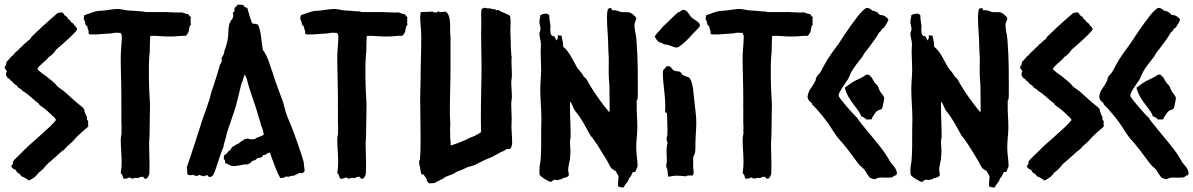

<svg xmlns="http://www.w3.org/2000/svg" viewBox="-30 -774 5257 846"><path d="M-9.8 -477.5C-9.8 -468.8 -1 -466.8 0 -459C-1 -456.1 -4.9 -453.1 -3.9 -442.4C-1 -439.5 1 -436.5 2 -432.6C8.8 -427.7 14.6 -424.8 17.6 -418C25.4 -417 25.4 -410.2 36.1 -401.4C43 -398.4 46.9 -394.5 50.8 -387.7C57.6 -383.8 65.4 -379.9 70.3 -373C96.7 -358.4 116.2 -335 139.6 -318.4C140.6 -315.4 143.6 -312.5 147.5 -308.6C170.9 -293.9 190.4 -274.4 210.9 -254.9C211.9 -251 215.8 -250 216.8 -245.1C198.2 -221.7 175.8 -203.1 154.3 -183.6C138.7 -168.9 125 -157.2 109.4 -143.6C101.6 -136.7 95.7 -131.8 88.9 -125C77.1 -113.3 68.4 -104.5 56.6 -92.8C45.9 -82 34.2 -73.2 26.4 -60.5C29.3 -49.8 22.5 -48.8 19.5 -41C24.4 -32.2 30.3 -27.3 38.1 -26.4C41 -21.5 43.9 -16.6 46.9 -12.7C57.6 -9.8 58.6 -2.9 66.4 3.9C78.1 6.8 86.9 13.7 97.7 21.5C108.4 16.6 115.2 10.7 124 5.9C128.9 -1 136.7 -5.9 140.6 -13.7C151.4 -20.5 162.1 -31.2 168.9 -40C177.7 -50.8 186.5 -58.6 197.3 -67.4C211.9 -80.1 226.6 -92.8 242.2 -107.4C251 -112.3 259.8 -121.1 265.6 -128.9C280.3 -141.6 292 -151.4 303.7 -166C318.4 -181.6 336.9 -197.3 359.4 -216.8C358.4 -220.7 357.4 -228.5 358.4 -241.2C355.5 -244.1 350.6 -245.1 353.5 -257.8C348.6 -266.6 340.8 -282.2 340.8 -293L333 -301.8C306.6 -322.3 283.2 -343.8 259.8 -365.2C248 -376 235.4 -382.8 222.7 -393.6C218.8 -398.4 215.8 -402.3 212.9 -405.3C203.1 -415 192.4 -422.9 181.6 -431.6C170.9 -442.4 155.3 -449.2 144.5 -460C141.6 -462.9 135.7 -466.8 134.8 -470.7C142.6 -487.3 172.9 -504.9 185.5 -523.4C194.3 -527.3 200.2 -535.2 208 -542C210.9 -546.9 214.8 -550.8 217.8 -555.7C238.3 -573.2 299.8 -626 309.6 -643.6C308.6 -650.4 307.6 -654.3 296.9 -663.1C293.9 -670.9 288.1 -673.8 281.2 -678.7C280.3 -682.6 280.3 -683.6 268.6 -692.4C267.6 -700.2 261.7 -701.2 252.9 -708C252 -714.8 248 -714.8 245.1 -719.7C244.1 -718.8 240.2 -718.8 232.4 -718.8C228.5 -715.8 224.6 -717.8 221.7 -714.8C213.9 -707 205.1 -700.2 197.3 -693.4C168.9 -668.9 144.5 -646.5 109.4 -612.3C108.4 -608.4 104.5 -605.5 101.6 -600.6C90.8 -593.8 85.9 -585.9 75.2 -579.1C68.4 -568.4 57.6 -564.5 50.8 -553.7C41 -546.9 33.2 -539.1 26.4 -529.3C14.6 -522.5 9.8 -509.8 -1 -502L-3.9 -487.3C-4.9 -483.4 -9.8 -482.4 -9.8 -477.5Z M345.7 -671.9C345.7 -661.1 356.4 -658.2 356.4 -654.3C356.4 -651.4 352.5 -654.3 360.4 -638.7V-626C363.3 -623 367.2 -622.1 372.1 -622.1C376 -622.1 376 -623 391.6 -622.1C415 -623 437.5 -626 461.9 -627C468.8 -628.9 475.6 -629.9 482.4 -629.9C489.3 -629.9 494.1 -628.9 501 -628.9C503.9 -626 506.8 -618.2 506.8 -614.3C506.8 -583 502 -552.7 502 -521.5C502 -459 504.9 -398.4 504.9 -335.9C504.9 -323.2 503.9 -309.6 504.9 -297.9C504.9 -275.4 504.9 -252.9 504.9 -230.5C504.9 -222.7 505.9 -214.8 505.9 -207C505.9 -204.1 502.9 -205.1 505.9 -194.3C505.9 -181.6 502 -169.9 502 -159.2C502 -125 505.9 -93.8 505.9 -59.6C505.9 -43 504.9 -30.3 502 -11.7C504.9 -8.8 507.8 -3.9 509.8 -1C512.7 3.9 508.8 8.8 516.6 13.7C524.4 13.7 533.2 11.7 540 7.8C546.9 7.8 544.9 13.7 552.7 12.7C561.5 12.7 562.5 9.8 565.4 9.8C569.3 9.8 574.2 9.8 578.1 10.7C585.9 7.8 589.8 3.9 601.6 4.9C604.5 7.8 600.6 10.7 609.4 13.7C622.1 13.7 621.1 4.9 627.9 -5.9C627.9 -20.5 628.9 -34.2 628.9 -48.8C628.9 -79.1 627 -108.4 627 -138.7C627 -153.3 628.9 -164.1 628.9 -178.7C628.9 -222.7 630.9 -266.6 630.9 -310.5C630.9 -330.1 628.9 -347.7 627.9 -367.2C626 -405.3 626 -441.4 626 -477.5C626 -494.1 627 -509.8 627.9 -526.4C627.9 -533.2 629.9 -540 629.9 -546.9C629.9 -570.3 630.9 -592.8 631.8 -615.2C638.7 -616.2 643.6 -616.2 648.4 -616.2C668.9 -616.2 687.5 -613.3 707 -613.3C714.8 -613.3 721.7 -613.3 729.5 -613.3C745.1 -613.3 761.7 -616.2 776.4 -616.2H789.1C795.9 -623 797.9 -628.9 801.8 -635.7C800.8 -644.5 805.7 -650.4 805.7 -658.2L812.5 -668C812.5 -670.9 807.6 -666 810.5 -681.6C810.5 -688.5 808.6 -693.4 811.5 -698.2C804.7 -701.2 803.7 -708 798.8 -711.9C787.1 -711.9 779.3 -718.8 768.6 -719.7C765.6 -718.8 762.7 -718.8 757.8 -718.8C754.9 -718.8 712.9 -719.7 710.9 -720.7H616.2C608.4 -720.7 602.5 -723.6 599.6 -723.6C579.1 -723.6 560.5 -727.5 540 -727.5C525.4 -727.5 506.8 -734.4 488.3 -734.4C468.8 -734.4 446.3 -729.5 426.8 -727.5C418 -726.6 408.2 -726.6 399.4 -725.6C391.6 -724.6 347.7 -710 341.8 -707C339.8 -701.2 338.9 -696.3 338.9 -691.4C338.9 -686.5 344.7 -682.6 345.7 -671.9Z M793 -37.1C793.9 -34.2 794.9 -29.3 794.9 -22.5C794.9 -15.6 794.9 -10.7 795.9 -5.9C798.8 -2.9 804.7 -2 808.6 -2C812.5 -2 816.4 -2.9 820.3 -3.9C825.2 -1 831.1 1 835.9 1C840.8 1 844.7 -1 849.6 -3.9C853.5 1 863.3 0 870.1 2.9C874 0 877.9 -2 882.8 -2C887.7 -2 884.8 5.9 895.5 5.9C900.4 5.9 904.3 1 909.2 -2C927.7 -42 936.5 -85.9 955.1 -127.9C955.1 -142.6 964.8 -157.2 969.7 -188.5C982.4 -228.5 998 -268.6 1009.8 -308.6C1016.6 -332 1021.5 -356.4 1027.3 -378.9C1030.3 -389.6 1032.2 -402.3 1037.1 -413.1C1040 -419.9 1041 -422.9 1042 -429.7C1044.9 -432.6 1042 -430.7 1048.8 -446.3L1057.6 -425.8C1070.3 -371.1 1092.8 -320.3 1107.4 -265.6C1111.3 -251 1118.2 -235.4 1121.1 -218.8C1127.9 -210 1128.9 -192.4 1132.8 -181.6C1122.1 -170.9 1103.5 -171.9 1092.8 -161.1C1087.9 -161.1 1084 -160.2 1079.1 -160.2C1072.3 -160.2 1066.4 -161.1 1061.5 -164.1C1059.6 -162.1 1055.7 -161.1 1048.8 -162.1C1044.9 -159.2 1044.9 -156.2 1034.2 -152.3C1030.3 -147.5 1013.7 -135.7 1006.8 -135.7C1003.9 -128.9 1000 -129.9 993.2 -127L984.4 -112.3C972.7 -109.4 975.6 -98.6 959 -90.8C956.1 -87.9 956.1 -77.1 956.1 -73.2C960.9 -70.3 962.9 -63.5 961.9 -54.7C972.7 -54.7 972.7 -48.8 993.2 -42C1011.7 -42 1029.3 -45.9 1047.9 -49.8C1062.5 -45.9 1072.3 -54.7 1083 -65.4C1093.8 -66.4 1098.6 -71.3 1105.5 -78.1C1116.2 -77.1 1118.2 -80.1 1126 -83C1128.9 -86.9 1124 -91.8 1139.6 -91.8C1143.6 -96.7 1150.4 -99.6 1158.2 -102.5C1165 -87.9 1168 -74.2 1174.8 -59.6C1181.6 -39.1 1193.4 -8.8 1205.1 10.7C1211.9 9.8 1217.8 9.8 1223.6 7.8C1226.6 6.8 1227.5 1 1239.3 4.9C1248 4.9 1249 0 1264.6 0C1268.6 0 1270.5 -3.9 1274.4 -4.9C1279.3 -7.8 1285.2 -9.8 1292 -12.7C1298.8 -9.8 1307.6 -9.8 1312.5 -22.5C1311.5 -34.2 1308.6 -44.9 1308.6 -55.7C1308.6 -67.4 1264.6 -191.4 1256.8 -210C1246.1 -236.3 1234.4 -261.7 1226.6 -288.1C1222.7 -300.8 1220.7 -315.4 1215.8 -328.1C1203.1 -362.3 1190.4 -395.5 1178.7 -429.7C1178.7 -432.6 1177.7 -433.6 1173.8 -446.3C1159.2 -484.4 1152.3 -522.5 1127.9 -554.7C1121.1 -590.8 1122.1 -630.9 1107.4 -665C1100.6 -668 1100.6 -668 1081.1 -670.9C1072.3 -693.4 1066.4 -715.8 1059.6 -739.3L1057.6 -740.2C1050.8 -740.2 1045.9 -744.1 1041 -752.9C1033.2 -752 1025.4 -752.9 1017.6 -753.9C1014.6 -747.1 1002.9 -742.2 1002.9 -735.4C1002.9 -730.5 1007.8 -725.6 996.1 -718.8C996.1 -710 1001 -703.1 994.1 -692.4C993.2 -688.5 989.3 -685.5 986.3 -682.6C986.3 -675.8 984.4 -675.8 981.4 -670.9C974.6 -652.3 977.5 -622.1 973.6 -601.6C970.7 -585.9 965.8 -566.4 959 -550.8C958 -540 955.1 -531.2 946.3 -518.6L947.3 -505.9C944.3 -499 944.3 -494.1 939.5 -490.2C930.7 -456.1 918.9 -421.9 908.2 -387.7C901.4 -372.1 898.4 -356.4 893.6 -337.9C882.8 -305.7 872.1 -274.4 860.4 -242.2C837.9 -171.9 816.4 -103.5 793 -37.1Z M1299.8 -671.9C1299.8 -661.1 1310.5 -658.2 1310.5 -654.3C1310.5 -651.4 1306.6 -654.3 1314.5 -638.7V-626C1317.4 -623 1321.3 -622.1 1326.2 -622.1C1330.1 -622.1 1330.1 -623 1345.7 -622.1C1369.1 -623 1391.6 -626 1416 -627C1422.9 -628.9 1429.7 -629.9 1436.5 -629.9C1443.4 -629.9 1448.2 -628.9 1455.1 -628.9C1458 -626 1460.9 -618.2 1460.9 -614.3C1460.9 -583 1456.1 -552.7 1456.1 -521.5C1456.1 -459 1459 -398.4 1459 -335.9C1459 -323.2 1458 -309.6 1459 -297.9C1459 -275.4 1459 -252.9 1459 -230.5C1459 -222.7 1460 -214.8 1460 -207C1460 -204.1 1457 -205.1 1460 -194.3C1460 -181.6 1456.1 -169.9 1456.1 -159.2C1456.1 -125 1460 -93.8 1460 -59.6C1460 -43 1459 -30.3 1456.1 -11.7C1459 -8.8 1461.9 -3.9 1463.9 -1C1466.8 3.9 1462.9 8.8 1470.7 13.7C1478.5 13.7 1487.3 11.7 1494.1 7.8C1501 7.8 1499 13.7 1506.8 12.7C1515.6 12.7 1516.6 9.8 1519.5 9.8C1523.4 9.8 1528.3 9.8 1532.2 10.7C1540 7.8 1543.9 3.9 1555.7 4.9C1558.6 7.8 1554.7 10.7 1563.5 13.7C1576.2 13.7 1575.2 4.9 1582 -5.9C1582 -20.5 1583 -34.2 1583 -48.8C1583 -79.1 1581.1 -108.4 1581.1 -138.7C1581.1 -153.3 1583 -164.1 1583 -178.7C1583 -222.7 1585 -266.6 1585 -310.5C1585 -330.1 1583 -347.7 1582 -367.2C1580.1 -405.3 1580.1 -441.4 1580.1 -477.5C1580.1 -494.1 1581.1 -509.8 1582 -526.4C1582 -533.2 1584 -540 1584 -546.9C1584 -570.3 1585 -592.8 1585.9 -615.2C1592.8 -616.2 1597.7 -616.2 1602.5 -616.2C1623 -616.2 1641.6 -613.3 1661.1 -613.3C1668.9 -613.3 1675.8 -613.3 1683.6 -613.3C1699.2 -613.3 1715.8 -616.2 1730.5 -616.2H1743.2C1750 -623 1752 -628.9 1755.9 -635.7C1754.9 -644.5 1759.8 -650.4 1759.8 -658.2L1766.6 -668C1766.6 -670.9 1761.7 -666 1764.6 -681.6C1764.6 -688.5 1762.7 -693.4 1765.6 -698.2C1758.8 -701.2 1757.8 -708 1752.9 -711.9C1741.2 -711.9 1733.4 -718.8 1722.7 -719.7C1719.7 -718.8 1716.8 -718.8 1711.9 -718.8C1709 -718.8 1667 -719.7 1665 -720.7H1570.3C1562.5 -720.7 1556.6 -723.6 1553.7 -723.6C1533.2 -723.6 1514.6 -727.5 1494.1 -727.5C1479.5 -727.5 1460.9 -734.4 1442.4 -734.4C1422.9 -734.4 1400.4 -729.5 1380.9 -727.5C1372.1 -726.6 1362.3 -726.6 1353.5 -725.6C1345.7 -724.6 1301.8 -710 1295.9 -707C1293.9 -701.2 1293 -696.3 1293 -691.4C1293 -686.5 1298.8 -682.6 1299.8 -671.9Z M1821.3 -34.2C1822.3 -29.3 1823.2 2 1835.9 -5.9C1840.8 1 1845.7 8.8 1850.6 15.6C1850.6 24.4 1853.5 29.3 1862.3 34.2C1870.1 34.2 1877.9 32.2 1885.7 32.2C1889.6 29.3 1892.6 28.3 1896.5 25.4C1899.4 25.4 1897.5 26.4 1910.2 18.6C1922.9 14.6 1923.8 9.8 1934.6 4.9C1945.3 0 1956.1 -2.9 1966.8 -7.8C1973.6 -10.7 1976.6 -14.6 1983.4 -17.6C1991.2 -21.5 1998 -22.5 2004.9 -25.4C2013.7 -29.3 2021.5 -34.2 2032.2 -38.1C2041 -41 2049.8 -42 2058.6 -45.9C2075.2 -52.7 2090.8 -62.5 2106.4 -69.3C2117.2 -74.2 2126 -77.1 2136.7 -82C2155.3 -90.8 2171.9 -102.5 2190.4 -109.4C2195.3 -113.3 2200.2 -115.2 2205.1 -118.2C2206.1 -117.2 2210 -116.2 2216.8 -117.2C2224.6 -124 2226.6 -136.7 2226.6 -147.5C2226.6 -170.9 2223.6 -196.3 2223.6 -219.7C2223.6 -231.4 2224.6 -242.2 2224.6 -253.9C2224.6 -272.5 2222.7 -290 2222.7 -308.6C2222.7 -315.4 2222.7 -323.2 2223.6 -330.1C2224.6 -336.9 2225.6 -342.8 2225.6 -349.6C2225.6 -364.3 2223.6 -377 2223.6 -389.6L2222.7 -408.2C2222.7 -419.9 2225.6 -431.6 2225.6 -444.3C2225.6 -463.9 2223.6 -483.4 2223.6 -502C2223.6 -508.8 2223.6 -515.6 2224.6 -522.5C2223.6 -527.3 2222.7 -532.2 2222.7 -535.2C2222.7 -540 2222.7 -543.9 2221.7 -550.8C2220.7 -559.6 2220.7 -570.3 2220.7 -581.1C2220.7 -599.6 2218.8 -617.2 2218.8 -635.7C2218.8 -656.2 2221.7 -681.6 2217.8 -702.1C2217.8 -709 2173.8 -722.7 2168 -728.5C2166 -730.5 2162.1 -730.5 2157.2 -728.5C2153.3 -728.5 2156.2 -734.4 2145.5 -733.4C2138.7 -733.4 2132.8 -737.3 2126 -737.3C2122.1 -737.3 2119.1 -736.3 2115.2 -737.3C2112.3 -740.2 2110.4 -739.3 2102.5 -739.3C2101.6 -739.3 2098.6 -737.3 2091.8 -734.4C2088.9 -711.9 2090.8 -691.4 2090.8 -668.9C2090.8 -654.3 2089.8 -639.6 2089.8 -625C2089.8 -579.1 2091.8 -534.2 2091.8 -488.3C2091.8 -414.1 2088.9 -342.8 2088.9 -271.5C2088.9 -245.1 2088.9 -218.8 2089.8 -192.4C2082 -184.6 2046.9 -167 2039.1 -167C2031.2 -159.2 1967.8 -135.7 1956.1 -132.8C1954.1 -157.2 1953.1 -180.7 1953.1 -205.1C1953.1 -212.9 1954.1 -220.7 1954.1 -228.5C1954.1 -243.2 1952.1 -256.8 1952.1 -271.5C1952.1 -338.9 1955.1 -408.2 1955.1 -475.6C1955.1 -520.5 1955.1 -565.4 1955.1 -610.4C1955.1 -619.1 1953.1 -627.9 1953.1 -635.7C1953.1 -655.3 1958 -706.1 1934.6 -722.7C1929.7 -722.7 1923.8 -721.7 1912.1 -720.7C1905.3 -720.7 1908.2 -721.7 1901.4 -724.6C1897.5 -720.7 1893.6 -718.8 1888.7 -718.8C1883.8 -718.8 1879.9 -720.7 1875 -723.6C1869.1 -720.7 1831.1 -722.7 1823.2 -719.7C1824.2 -710.9 1820.3 -704.1 1821.3 -689.5C1823.2 -662.1 1826.2 -635.7 1826.2 -609.4C1826.2 -545.9 1823.2 -483.4 1823.2 -419.9C1823.2 -393.6 1821.3 -368.2 1821.3 -341.8C1821.3 -286.1 1823.2 -231.4 1823.2 -172.9C1823.2 -143.6 1823.2 -97.7 1820.3 -72.3C1820.3 -68.4 1816.4 -68.4 1816.4 -61.5C1816.4 -55.7 1817.4 -46.9 1821.3 -34.2Z M2353.5 -579.1C2353.5 -564.5 2351.6 -547.9 2352.5 -533.2C2352.5 -510.7 2354.5 -491.2 2354.5 -468.8C2354.5 -440.4 2350.6 -411.1 2350.6 -380.9C2350.6 -337.9 2355.5 -293.9 2355.5 -251C2355.5 -232.4 2354.5 -214.8 2354.5 -196.3C2354.5 -152.3 2355.5 -108.4 2351.6 -64.5C2348.6 -48.8 2346.7 -34.2 2346.7 -18.6C2346.7 -12.7 2346.7 -7.8 2347.7 -4.9C2347.7 2.9 2389.6 27.3 2395.5 27.3C2402.3 27.3 2408.2 17.6 2415 17.6C2418.9 17.6 2421.9 19.5 2426.8 19.5C2430.7 19.5 2434.6 15.6 2442.4 16.6C2451.2 5.9 2467.8 12.7 2476.6 -2C2476.6 -8.8 2473.6 -16.6 2473.6 -25.4C2473.6 -41 2478.5 -55.7 2481.4 -72.3C2482.4 -85 2483.4 -97.7 2483.4 -112.3C2483.4 -124 2481.4 -135.7 2481.4 -148.4C2481.4 -157.2 2484.4 -164.1 2484.4 -172.9C2484.4 -216.8 2481.4 -260.7 2481.4 -304.7C2481.4 -311.5 2481.4 -319.3 2482.4 -326.2C2493.2 -314.5 2495.1 -295.9 2505.9 -283.2C2533.2 -251 2550.8 -213.9 2571.3 -177.7C2575.2 -170.9 2581.1 -167 2585 -160.2C2607.4 -129.9 2624 -98.6 2643.6 -68.4C2650.4 -57.6 2654.3 -45.9 2662.1 -35.2C2666 -30.3 2668.9 -28.3 2683.6 -19.5C2686.5 -8.8 2695.3 -4.9 2695.3 7.8C2695.3 18.6 2692.4 24.4 2693.4 46.9C2700.2 49.8 2703.1 52.7 2718.8 51.8C2723.6 36.1 2738.3 30.3 2741.2 11.7C2752 4.9 2752 -5.9 2757.8 -14.6C2760.7 -18.6 2766.6 -13.7 2769.5 -17.6C2773.4 -22.5 2772.5 -28.3 2779.3 -40C2779.3 -68.4 2773.4 -95.7 2773.4 -124C2773.4 -155.3 2778.3 -184.6 2778.3 -214.8C2778.3 -249 2774.4 -283.2 2775.4 -317.4V-330.1C2780.3 -336.9 2780.3 -344.7 2780.3 -355.5C2780.3 -434.6 2781.2 -516.6 2774.4 -597.7C2773.4 -620.1 2765.6 -640.6 2765.6 -663.1C2765.6 -677.7 2773.4 -682.6 2773.4 -693.4C2773.4 -697.3 2767.6 -702.1 2764.6 -705.1C2752.9 -716.8 2746.1 -720.7 2729.5 -720.7C2721.7 -720.7 2714.8 -719.7 2708 -720.7C2696.3 -722.7 2687.5 -731.4 2667 -728.5C2666 -735.4 2663.1 -738.3 2659.2 -738.3C2654.3 -738.3 2651.4 -736.3 2648.4 -733.4C2645.5 -722.7 2644.5 -710 2644.5 -696.3C2644.5 -673.8 2645.5 -652.3 2647.5 -629.9C2650.4 -593.8 2649.4 -556.6 2652.3 -521.5C2653.3 -487.3 2650.4 -456.1 2653.3 -421.9C2654.3 -411.1 2655.3 -403.3 2655.3 -392.6L2656.2 -304.7C2656.2 -295.9 2656.2 -287.1 2655.3 -278.3C2621.1 -320.3 2589.8 -362.3 2563.5 -408.2C2558.6 -418.9 2552.7 -429.7 2542 -436.5C2535.2 -453.1 2520.5 -463.9 2511.7 -478.5C2495.1 -506.8 2477.5 -548.8 2451.2 -568.4C2452.1 -586.9 2447.3 -597.7 2444.3 -616.2C2439.5 -619.1 2434.6 -616.2 2427.7 -619.1C2428.7 -611.3 2428.7 -600.6 2420.9 -595.7C2419.9 -603.5 2415 -607.4 2412.1 -614.3C2389.6 -614.3 2395.5 -644.5 2395.5 -660.2C2394.5 -672.9 2390.6 -682.6 2390.6 -706.1C2387.7 -710.9 2381.8 -713.9 2375 -713.9C2368.2 -713.9 2359.4 -711.9 2350.6 -707C2350.6 -696.3 2346.7 -688.5 2346.7 -677.7C2346.7 -667 2351.6 -657.2 2351.6 -646.5C2351.6 -638.7 2346.7 -631.8 2346.7 -624C2346.7 -611.3 2353.5 -595.7 2353.5 -579.1Z M2900.4 -282.2C2903.3 -273.4 2909.2 -283.2 2909.2 -265.6C2909.2 -246.1 2911.1 -224.6 2911.1 -204.1C2911.1 -195.3 2910.2 -185.5 2910.2 -174.8C2907.2 -171.9 2907.2 -160.2 2907.2 -156.2C2907.2 -152.3 2911.1 -151.4 2911.1 -144.5C2911.1 -137.7 2908.2 -133.8 2908.2 -127C2905.3 -108.4 2908.2 -89.8 2908.2 -71.3C2908.2 -64.5 2909.2 -61.5 2905.3 -45.9C2905.3 -42 2906.2 -39.1 2907.2 -35.2C2914.1 -23.4 2910.2 -7.8 2915 4.9C2927.7 2 2940.4 0 2951.2 0C2965.8 0 2977.5 2 2992.2 2.9C2995.1 0 3001 -1 3007.8 -1C3011.7 -1 3016.6 -1 3020.5 0C3024.4 -2.9 3026.4 -8.8 3026.4 -15.6C3026.4 -24.4 3024.4 -32.2 3024.4 -40V-71.3C3024.4 -78.1 3024.4 -82 3025.4 -85C3036.1 -97.7 3034.2 -126 3034.2 -141.6C3034.2 -171.9 3038.1 -203.1 3038.1 -233.4C3038.1 -263.7 3033.2 -292 3030.3 -322.3C3025.4 -351.6 3026.4 -405.3 3008.8 -429.7C3003.9 -436.5 2980.5 -438.5 2974.6 -447.3C2971.7 -451.2 2969.7 -456.1 2964.8 -458C2958 -460.9 2948.2 -459 2940.4 -462.9C2931.6 -466.8 2928.7 -477.5 2919.9 -482.4C2916 -481.4 2911.1 -481.4 2906.2 -482.4C2903.3 -468.8 2890.6 -473.6 2890.6 -455.1C2890.6 -396.5 2905.3 -339.8 2900.4 -282.2ZM2887.7 -584C2894.5 -577.1 2901.4 -578.1 2910.2 -577.1C2921.9 -574.2 2940.4 -564.5 2951.2 -564.5C2963.9 -564.5 2993.2 -593.8 3002.9 -603.5C3015.6 -616.2 3024.4 -627.9 3037.1 -639.6C3043.9 -648.4 3053.7 -652.3 3053.7 -664.1C3053.7 -674.8 3032.2 -685.5 3023.4 -692.4C3007.8 -700.2 3002 -730.5 2981.4 -730.5C2970.7 -730.5 2968.8 -720.7 2958 -719.7C2935.5 -701.2 2917 -679.7 2894.5 -660.2C2890.6 -656.2 2854.5 -615.2 2854.5 -613.3C2862.3 -601.6 2864.3 -588.9 2887.7 -584Z M3085.9 -671.9C3085.9 -661.1 3096.7 -658.2 3096.7 -654.3C3096.7 -651.4 3092.8 -654.3 3100.6 -638.7V-626C3103.5 -623 3107.4 -622.1 3112.3 -622.1C3116.2 -622.1 3116.2 -623 3131.8 -622.1C3155.3 -623 3177.7 -626 3202.1 -627C3209 -628.9 3215.8 -629.9 3222.7 -629.9C3229.5 -629.9 3234.4 -628.9 3241.2 -628.9C3244.1 -626 3247.1 -618.2 3247.1 -614.3C3247.1 -583 3242.2 -552.7 3242.2 -521.5C3242.2 -459 3245.1 -398.4 3245.1 -335.9C3245.1 -323.2 3244.1 -309.6 3245.1 -297.9C3245.1 -275.4 3245.1 -252.9 3245.1 -230.5C3245.1 -222.7 3246.1 -214.8 3246.1 -207C3246.1 -204.1 3243.2 -205.1 3246.1 -194.3C3246.1 -181.6 3242.2 -169.9 3242.2 -159.2C3242.2 -125 3246.1 -93.8 3246.1 -59.6C3246.1 -43 3245.1 -30.3 3242.2 -11.7C3245.1 -8.8 3248 -3.9 3250 -1C3252.9 3.9 3249 8.8 3256.8 13.7C3264.6 13.7 3273.4 11.7 3280.3 7.8C3287.1 7.8 3285.2 13.7 3293 12.7C3301.8 12.7 3302.7 9.8 3305.7 9.8C3309.6 9.8 3314.5 9.8 3318.4 10.7C3326.2 7.8 3330.1 3.9 3341.8 4.9C3344.7 7.8 3340.8 10.7 3349.6 13.7C3362.3 13.7 3361.3 4.9 3368.2 -5.9C3368.2 -20.5 3369.1 -34.2 3369.1 -48.8C3369.1 -79.1 3367.2 -108.4 3367.2 -138.7C3367.2 -153.3 3369.1 -164.1 3369.1 -178.7C3369.1 -222.7 3371.1 -266.6 3371.1 -310.5C3371.1 -330.1 3369.1 -347.7 3368.2 -367.2C3366.2 -405.3 3366.2 -441.4 3366.2 -477.5C3366.2 -494.1 3367.2 -509.8 3368.2 -526.4C3368.2 -533.2 3370.1 -540 3370.1 -546.9C3370.1 -570.3 3371.1 -592.8 3372.1 -615.2C3378.9 -616.2 3383.8 -616.2 3388.7 -616.2C3409.2 -616.2 3427.7 -613.3 3447.3 -613.3C3455.1 -613.3 3461.9 -613.3 3469.7 -613.3C3485.4 -613.3 3502 -616.2 3516.6 -616.2H3529.3C3536.1 -623 3538.1 -628.9 3542 -635.7C3541 -644.5 3545.9 -650.4 3545.9 -658.2L3552.7 -668C3552.7 -670.9 3547.9 -666 3550.8 -681.6C3550.8 -688.5 3548.8 -693.4 3551.8 -698.2C3544.9 -701.2 3543.9 -708 3539.1 -711.9C3527.3 -711.9 3519.5 -718.8 3508.8 -719.7C3505.9 -718.8 3502.9 -718.8 3498 -718.8C3495.1 -718.8 3453.1 -719.7 3451.2 -720.7H3356.4C3348.6 -720.7 3342.8 -723.6 3339.8 -723.6C3319.3 -723.6 3300.8 -727.5 3280.3 -727.5C3265.6 -727.5 3247.1 -734.4 3228.5 -734.4C3209 -734.4 3186.5 -729.5 3167 -727.5C3158.2 -726.6 3148.4 -726.6 3139.6 -725.6C3131.8 -724.6 3087.9 -710 3082 -707C3080.1 -701.2 3079.1 -696.3 3079.1 -691.4C3079.1 -686.5 3085 -682.6 3085.9 -671.9Z M3528.3 -347.7C3528.3 -340.8 3532.2 -335.9 3535.2 -329.1C3542 -325.2 3547.9 -321.3 3548.8 -313.5C3570.3 -293.9 3613.3 -241.2 3628.9 -215.8C3637.7 -201.2 3647.5 -186.5 3657.2 -172.9C3668 -158.2 3679.7 -148.4 3690.4 -133.8C3712.9 -107.4 3731.4 -79.1 3752.9 -51.8C3759.8 -43 3769.5 -36.1 3778.3 -27.3C3787.1 -14.6 3793 -2 3803.7 9.8C3811.5 10.7 3813.5 15.6 3824.2 15.6C3827.1 15.6 3833 11.7 3835.9 10.7C3846.7 6.8 3867.2 8.8 3878.9 8.8C3885.7 8.8 3899.4 8.8 3904.3 5.9C3909.2 2.9 3906.2 -1 3917 -1C3919.9 -2.9 3921.9 -5.9 3921.9 -10.7C3921.9 -12.7 3921.9 -16.6 3919.9 -21.5C3914.1 -37.1 3906.2 -43.9 3895.5 -56.6L3877.9 -85.9C3866.2 -105.5 3852.5 -122.1 3837.9 -140.6C3822.3 -161.1 3751 -243.2 3746.1 -255.9C3735.4 -263.7 3667 -340.8 3665 -352.5C3665 -370.1 3699.2 -411.1 3708 -427.7C3712.9 -436.5 3715.8 -447.3 3720.7 -456.1C3735.4 -482.4 3753.9 -502.9 3771.5 -526.4C3774.4 -530.3 3775.4 -535.2 3778.3 -539.1C3786.1 -548.8 3793 -557.6 3801.8 -569.3C3816.4 -588.9 3831.1 -608.4 3843.8 -630.9C3852.5 -635.7 3854.5 -647.5 3865.2 -652.3C3872.1 -664.1 3880.9 -673.8 3884.8 -688.5C3874 -701.2 3865.2 -708 3846.7 -708C3839.8 -714.8 3837.9 -721.7 3821.3 -725.6C3808.6 -725.6 3806.6 -740.2 3787.1 -739.3C3760.7 -723.6 3735.4 -681.6 3716.8 -658.2C3700.2 -633.8 3683.6 -610.4 3667 -584C3644.5 -552.7 3621.1 -523.4 3603.5 -490.2C3596.7 -477.5 3590.8 -466.8 3585 -456.1C3580.1 -447.3 3569.3 -441.4 3566.4 -430.7C3563.5 -426.8 3565.4 -421.9 3562.5 -418C3555.7 -402.3 3544.9 -388.7 3536.1 -375C3534.2 -372.1 3528.3 -352.5 3528.3 -347.7ZM3737.3 -305.7 3744.1 -296.9C3751 -288.1 3761.7 -272.5 3764.6 -261.7C3775.4 -257.8 3781.2 -253.9 3788.1 -247.1C3793 -248 3794.9 -247.1 3810.5 -248C3810.5 -254.9 3829.1 -281.2 3835 -285.2C3841.8 -290 3849.6 -289.1 3856.4 -295.9C3858.4 -297.9 3866.2 -336.9 3866.2 -340.8C3866.2 -351.6 3849.6 -365.2 3845.7 -376C3842.8 -379.9 3840.8 -390.6 3837.9 -393.6C3835 -400.4 3829.1 -403.3 3825.2 -408.2C3820.3 -415 3815.4 -423.8 3810.5 -433.6C3796.9 -441.4 3808.6 -445.3 3787.1 -445.3C3774.4 -434.6 3758.8 -428.7 3743.2 -420.9C3727.5 -413.1 3716.8 -406.2 3692.4 -387.7C3700.2 -356.4 3716.8 -332 3737.3 -305.7Z M3988.3 -579.1C3988.3 -564.5 3986.3 -547.9 3987.3 -533.2C3987.3 -510.7 3989.3 -491.2 3989.3 -468.8C3989.3 -440.4 3985.4 -411.1 3985.4 -380.9C3985.4 -337.9 3990.2 -293.9 3990.2 -251C3990.2 -232.4 3989.3 -214.8 3989.3 -196.3C3989.3 -152.3 3990.2 -108.4 3986.3 -64.5C3983.4 -48.8 3981.4 -34.2 3981.4 -18.6C3981.4 -12.7 3981.4 -7.8 3982.4 -4.9C3982.4 2.9 4024.4 27.3 4030.3 27.3C4037.1 27.3 4043 17.6 4049.8 17.6C4053.7 17.6 4056.6 19.5 4061.5 19.5C4065.4 19.5 4069.3 15.6 4077.1 16.6C4085.9 5.9 4102.5 12.7 4111.3 -2C4111.3 -8.8 4108.4 -16.6 4108.4 -25.4C4108.4 -41 4113.3 -55.7 4116.2 -72.3C4117.2 -85 4118.2 -97.7 4118.2 -112.3C4118.2 -124 4116.2 -135.7 4116.2 -148.4C4116.2 -157.2 4119.1 -164.1 4119.1 -172.9C4119.1 -216.8 4116.2 -260.7 4116.2 -304.7C4116.2 -311.5 4116.2 -319.3 4117.2 -326.2C4127.9 -314.5 4129.9 -295.9 4140.6 -283.2C4168 -251 4185.5 -213.9 4206.1 -177.7C4210 -170.9 4215.8 -167 4219.7 -160.2C4242.2 -129.9 4258.8 -98.6 4278.3 -68.4C4285.2 -57.6 4289.1 -45.9 4296.9 -35.2C4300.8 -30.3 4303.7 -28.3 4318.4 -19.5C4321.3 -8.8 4330.1 -4.9 4330.1 7.8C4330.1 18.6 4327.1 24.4 4328.1 46.9C4335 49.8 4337.9 52.7 4353.5 51.8C4358.4 36.1 4373 30.3 4376 11.7C4386.7 4.9 4386.7 -5.9 4392.6 -14.6C4395.5 -18.6 4401.4 -13.7 4404.3 -17.6C4408.2 -22.5 4407.2 -28.3 4414.1 -40C4414.1 -68.4 4408.2 -95.7 4408.2 -124C4408.2 -155.3 4413.1 -184.6 4413.1 -214.8C4413.1 -249 4409.2 -283.2 4410.2 -317.4V-330.1C4415 -336.9 4415 -344.7 4415 -355.5C4415 -434.6 4416 -516.6 4409.2 -597.7C4408.2 -620.1 4400.4 -640.6 4400.4 -663.1C4400.4 -677.7 4408.2 -682.6 4408.2 -693.4C4408.2 -697.3 4402.3 -702.1 4399.4 -705.1C4387.7 -716.8 4380.9 -720.7 4364.3 -720.7C4356.4 -720.7 4349.6 -719.7 4342.8 -720.7C4331.1 -722.7 4322.3 -731.4 4301.8 -728.5C4300.8 -735.4 4297.9 -738.3 4293.9 -738.3C4289.1 -738.3 4286.1 -736.3 4283.2 -733.4C4280.3 -722.7 4279.3 -710 4279.3 -696.3C4279.3 -673.8 4280.3 -652.3 4282.2 -629.9C4285.2 -593.8 4284.2 -556.6 4287.1 -521.5C4288.1 -487.3 4285.2 -456.1 4288.1 -421.9C4289.1 -411.1 4290 -403.3 4290 -392.6L4291 -304.7C4291 -295.9 4291 -287.1 4290 -278.3C4255.9 -320.3 4224.6 -362.3 4198.2 -408.2C4193.4 -418.9 4187.5 -429.7 4176.8 -436.5C4169.9 -453.1 4155.3 -463.9 4146.5 -478.5C4129.9 -506.8 4112.3 -548.8 4085.9 -568.4C4086.9 -586.9 4082 -597.7 4079.1 -616.2C4074.2 -619.1 4069.3 -616.2 4062.5 -619.1C4063.5 -611.3 4063.5 -600.6 4055.7 -595.7C4054.7 -603.5 4049.8 -607.4 4046.9 -614.3C4024.4 -614.3 4030.3 -644.5 4030.3 -660.2C4029.3 -672.9 4025.4 -682.6 4025.4 -706.1C4022.5 -710.9 4016.6 -713.9 4009.8 -713.9C4002.9 -713.9 3994.1 -711.9 3985.4 -707C3985.4 -696.3 3981.4 -688.5 3981.4 -677.7C3981.4 -667 3986.3 -657.2 3986.3 -646.5C3986.3 -638.7 3981.4 -631.8 3981.4 -624C3981.4 -611.3 3988.3 -595.7 3988.3 -579.1Z M4464.8 -477.5C4464.8 -468.8 4473.6 -466.8 4474.6 -459C4473.6 -456.1 4469.7 -453.1 4470.7 -442.4C4473.6 -439.5 4475.6 -436.5 4476.6 -432.6C4483.4 -427.7 4489.3 -424.8 4492.2 -418C4500 -417 4500 -410.2 4510.7 -401.4C4517.6 -398.4 4521.5 -394.5 4525.4 -387.7C4532.2 -383.8 4540 -379.9 4544.9 -373C4571.3 -358.4 4590.8 -335 4614.3 -318.4C4615.2 -315.4 4618.2 -312.5 4622.1 -308.6C4645.5 -293.9 4665 -274.4 4685.5 -254.9C4686.5 -251 4690.4 -250 4691.4 -245.1C4672.9 -221.7 4650.4 -203.1 4628.9 -183.6C4613.3 -168.9 4599.6 -157.2 4584 -143.6C4576.2 -136.7 4570.3 -131.8 4563.5 -125C4551.8 -113.3 4543 -104.5 4531.2 -92.8C4520.5 -82 4508.8 -73.2 4501 -60.5C4503.9 -49.8 4497.1 -48.8 4494.1 -41C4499 -32.2 4504.9 -27.3 4512.7 -26.4C4515.6 -21.5 4518.6 -16.6 4521.5 -12.7C4532.2 -9.8 4533.2 -2.9 4541 3.9C4552.7 6.8 4561.5 13.7 4572.3 21.5C4583 16.6 4589.8 10.7 4598.6 5.9C4603.5 -1 4611.3 -5.9 4615.2 -13.7C4626 -20.5 4636.7 -31.2 4643.6 -40C4652.3 -50.8 4661.1 -58.6 4671.9 -67.4C4686.5 -80.1 4701.2 -92.8 4716.8 -107.4C4725.6 -112.3 4734.4 -121.1 4740.2 -128.9C4754.9 -141.6 4766.6 -151.4 4778.3 -166C4793 -181.6 4811.5 -197.3 4834 -216.8C4833 -220.7 4832 -228.5 4833 -241.2C4830.1 -244.1 4825.2 -245.1 4828.1 -257.8C4823.2 -266.6 4815.4 -282.2 4815.4 -293L4807.6 -301.8C4781.2 -322.3 4757.8 -343.8 4734.4 -365.2C4722.7 -376 4710 -382.8 4697.3 -393.6C4693.4 -398.4 4690.4 -402.3 4687.5 -405.3C4677.7 -415 4667 -422.9 4656.2 -431.6C4645.5 -442.4 4629.9 -449.2 4619.1 -460C4616.2 -462.9 4610.4 -466.8 4609.4 -470.7C4617.2 -487.3 4647.5 -504.9 4660.2 -523.4C4668.9 -527.3 4674.8 -535.2 4682.6 -542C4685.5 -546.9 4689.5 -550.8 4692.4 -555.7C4712.9 -573.2 4774.4 -626 4784.2 -643.6C4783.2 -650.4 4782.2 -654.3 4771.5 -663.1C4768.6 -670.9 4762.7 -673.8 4755.9 -678.7C4754.9 -682.6 4754.9 -683.6 4743.2 -692.4C4742.2 -700.2 4736.3 -701.2 4727.5 -708C4726.6 -714.8 4722.7 -714.8 4719.7 -719.7C4718.8 -718.8 4714.8 -718.8 4707 -718.8C4703.1 -715.8 4699.2 -717.8 4696.3 -714.8C4688.5 -707 4679.7 -700.2 4671.9 -693.4C4643.6 -668.9 4619.1 -646.5 4584 -612.3C4583 -608.4 4579.1 -605.5 4576.2 -600.6C4565.4 -593.8 4560.5 -585.9 4549.8 -579.1C4543 -568.4 4532.2 -564.5 4525.4 -553.7C4515.6 -546.9 4507.8 -539.1 4501 -529.3C4489.3 -522.5 4484.4 -509.8 4473.6 -502L4470.7 -487.3C4469.7 -483.4 4464.8 -482.4 4464.8 -477.5Z M4813.5 -347.7C4813.5 -340.8 4817.4 -335.9 4820.3 -329.1C4827.1 -325.2 4833 -321.3 4834 -313.5C4855.5 -293.9 4898.4 -241.2 4914.1 -215.8C4922.9 -201.2 4932.6 -186.5 4942.4 -172.9C4953.1 -158.2 4964.8 -148.4 4975.6 -133.8C4998 -107.4 5016.6 -79.1 5038.1 -51.8C5044.9 -43 5054.7 -36.1 5063.5 -27.3C5072.3 -14.6 5078.1 -2 5088.9 9.8C5096.7 10.7 5098.6 15.6 5109.4 15.6C5112.3 15.6 5118.2 11.7 5121.1 10.7C5131.8 6.8 5152.3 8.8 5164.1 8.8C5170.9 8.8 5184.6 8.8 5189.5 5.9C5194.3 2.9 5191.4 -1 5202.1 -1C5205.1 -2.9 5207 -5.9 5207 -10.7C5207 -12.7 5207 -16.6 5205.1 -21.5C5199.2 -37.1 5191.4 -43.9 5180.7 -56.6L5163.1 -85.9C5151.4 -105.5 5137.7 -122.1 5123 -140.6C5107.4 -161.1 5036.1 -243.2 5031.2 -255.9C5020.5 -263.7 4952.1 -340.8 4950.2 -352.5C4950.2 -370.1 4984.4 -411.1 4993.2 -427.7C4998 -436.5 5001 -447.3 5005.9 -456.1C5020.5 -482.4 5039.1 -502.9 5056.6 -526.4C5059.6 -530.3 5060.5 -535.2 5063.5 -539.1C5071.3 -548.8 5078.1 -557.6 5086.9 -569.3C5101.6 -588.9 5116.2 -608.4 5128.9 -630.9C5137.7 -635.7 5139.6 -647.5 5150.4 -652.3C5157.2 -664.1 5166 -673.8 5169.9 -688.5C5159.2 -701.2 5150.4 -708 5131.8 -708C5125 -714.8 5123 -721.7 5106.4 -725.6C5093.8 -725.6 5091.8 -740.2 5072.3 -739.3C5045.9 -723.6 5020.5 -681.6 5002 -658.2C4985.4 -633.8 4968.8 -610.4 4952.1 -584C4929.7 -552.7 4906.2 -523.4 4888.7 -490.2C4881.8 -477.5 4876 -466.8 4870.1 -456.1C4865.2 -447.3 4854.5 -441.4 4851.6 -430.7C4848.6 -426.8 4850.6 -421.9 4847.7 -418C4840.8 -402.3 4830.1 -388.7 4821.3 -375C4819.3 -372.1 4813.5 -352.5 4813.5 -347.7ZM5022.5 -305.7 5029.3 -296.9C5036.1 -288.1 5046.9 -272.5 5049.8 -261.7C5060.5 -257.8 5066.4 -253.9 5073.2 -247.1C5078.1 -248 5080.1 -247.1 5095.7 -248C5095.7 -254.9 5114.3 -281.2 5120.1 -285.2C5127 -290 5134.8 -289.1 5141.6 -295.9C5143.6 -297.9 5151.4 -336.9 5151.4 -340.8C5151.4 -351.6 5134.8 -365.2 5130.9 -376C5127.9 -379.9 5126 -390.6 5123 -393.6C5120.1 -400.4 5114.3 -403.3 5110.4 -408.2C5105.5 -415 5100.6 -423.8 5095.7 -433.6C5082 -441.4 5093.8 -445.3 5072.3 -445.3C5059.6 -434.6 5043.9 -428.7 5028.3 -420.9C5012.7 -413.1 5002 -406.2 4977.5 -387.7C4985.4 -356.4 5002 -332 5022.5 -305.7Z"/></svg>

Font: Caesar Dressing Cyrillic
Style: Regular
Weight: 400
Designer: Dathan Boardman
Foundry: Open Window
Version: Version 1.00;July 2, 2020;FontCreator 13.0.0.2642 64-bit